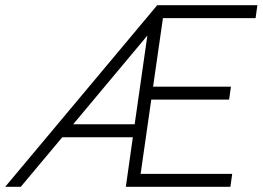

<svg xmlns="http://www.w3.org/2000/svg" viewBox="-20 -720 1012 740"><path d="M262 -241H499L548 -583ZM0 0 586 -700H972L965 -650H608L570 -386H870L863 -336H563L522 -50H875L868 0H465L492 -191H220L60 0Z"/></svg>

Font: Lexend ExtLt
Style: Italic
Weight: 250
Italic angle: -8.13011°
Designer: Bonnie Shaver-Troup, Thomas Jockin
Foundry: Lexend
Version: Version 1.007